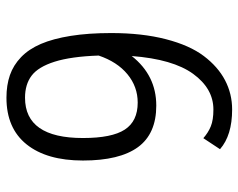

<svg xmlns="http://www.w3.org/2000/svg" viewBox="-94 -652 757 610"><g transform="rotate(90 285.0 -347.5)"><path d="M316 -465Q405.5 -465 448 -406.8Q490.5 -348.5 490.5 -232Q490.5 -117 439.2 -53Q388 11 291 11Q251 11 219.2 0Q187.5 -11 162 -35.5Q136.5 -60 120 -98.5Q103.5 -137 94.5 -193Q85.5 -249 85.5 -322Q85.5 -420 105 -495.5Q124.5 -571 158.5 -616Q192.5 -661 235.5 -683.5Q278.5 -706 328.5 -706Q410.5 -706 454.5 -667.5L419.5 -614.5Q402 -630 382 -638.2Q362 -646.5 328.5 -646.5Q262 -646.5 215.2 -582.2Q168.5 -518 158.5 -387Q220 -465 316 -465ZM306.5 -406Q256 -406 216.5 -373.5Q177 -341 157 -282Q160 -194.5 176.5 -142.2Q193 -90 220.8 -69Q248.5 -48 291 -48Q419 -48 419 -232Q419 -324 392.2 -365Q365.5 -406 306.5 -406Z"/></g></svg>

Font: League Mono Narrow Light
Style: Regular
Weight: 300
Width: 3
Designer: Tyler Finck
Foundry: The League of Moveable Type / Tyler Finck
Version: Version 2.210